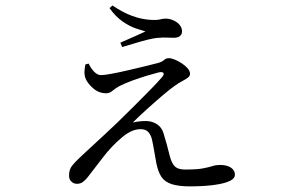

<svg xmlns="http://www.w3.org/2000/svg" viewBox="-20 -612 1040 683"><path d="M295.2 -385.8Q303.8 -368.2 315.3 -356.5Q326.8 -344.8 339.3 -344.8Q351.2 -344.8 377.4 -349.7Q403.7 -354.6 435.7 -362Q467.7 -369.4 497 -376.6Q526.3 -383.8 543.1 -388.2Q556.7 -392.2 563.8 -398.7Q570.9 -405.1 580.5 -405.1Q589.2 -405.1 601.8 -400Q614.5 -394.8 626.9 -386.6Q639.3 -378.3 647.7 -368.7Q656 -359.2 656 -349.3Q656 -341.4 648.1 -335.6Q640.1 -329.7 627.8 -323.2Q615.5 -316.7 602.5 -307.4Q586.3 -296.2 558.8 -272.9Q531.3 -249.6 502.4 -223.4Q473.6 -197.3 452.4 -176.1Q463.4 -178.9 476.1 -180.2Q488.8 -181.5 498.8 -181.5Q520.7 -181.5 538.1 -170.3Q555.6 -159.2 561.9 -137.3Q567.5 -119.1 573.6 -97.1Q579.7 -75.1 584 -56.7Q591.2 -29.9 602.6 -19.4Q614.1 -8.9 638.3 -8.9Q680.4 -8.9 701.8 -13Q723.3 -17.1 735.8 -21.2Q748.3 -25.3 762.5 -25.3Q786.8 -25.3 801.3 -15.8Q815.7 -6.2 815.7 9.5Q815.7 22.2 800.2 30.3Q784.6 38.3 760.4 42.9Q736.2 47.6 708.9 49.3Q681.6 51 657 51Q615.5 51 590.9 43.1Q566.4 35.2 554.4 17.4Q542.5 -0.3 536.3 -30.6Q532.5 -50.3 528.8 -73.1Q525 -95.9 520.6 -115.9Q516.8 -131.8 507.6 -142.2Q498.4 -152.5 480.3 -152.5Q462.3 -152.5 445.5 -144.3Q428.7 -136.2 411.3 -121.1Q375.7 -90.8 345 -50.5Q314.3 -10.2 292.3 18Q284 28.5 275 35.2Q266 41.9 253.9 41.9Q242.2 41.9 233.9 33.9Q225.6 25.9 225.6 12.8Q225.6 -9.1 236.5 -22.6Q247.4 -36.1 263.8 -51.4Q279.8 -67 303.7 -88.6Q327.6 -110.1 352.3 -133.5Q377 -156.9 396.2 -174.8Q425 -202.4 455.7 -233.3Q486.5 -264.1 513.4 -291.4Q540.4 -318.8 555.8 -336.9Q565.2 -347.6 561.1 -352.6Q557 -357.5 543.9 -354.3Q529.2 -350.7 503.9 -343.1Q478.5 -335.5 451.9 -325.8Q425.3 -316.1 404.5 -305.6Q388.6 -296.5 379.3 -288.4Q369.9 -280.2 357.3 -280.2Q331.2 -280.2 310.2 -298.9Q289.2 -317.6 283.4 -335.7Q279.7 -347.2 280.6 -359.1Q281.4 -371.1 283.8 -382.8ZM369.6 -583.1 380 -592.5Q417.2 -567.3 451.2 -555Q485.1 -542.7 519.6 -541.1Q538.8 -540.3 549.4 -543Q560 -545.8 569.2 -545.8Q582.7 -545.8 596.3 -539.9Q609.9 -534 618.8 -523.7Q627.6 -513.4 627.6 -499.4Q627.6 -490.9 620.7 -484.3Q613.7 -477.6 598.3 -477.6Q584.7 -477.6 572.7 -478.3Q560.6 -478.9 545.1 -477.5Q528.9 -476.9 504.2 -470.6Q479.5 -464.2 455.3 -456.8Q431.1 -449.5 414.5 -444.7L408.1 -460.2Q431.3 -470 456.1 -481.3Q481 -492.5 497.5 -500.1Q484.9 -503.7 463 -511Q441.1 -518.4 416.4 -535.4Q391.6 -552.4 369.6 -583.1Z"/></svg>

Font: Noto Serif JP
Style: Regular
Weight: 200
Designer: Ryoko NISHIZUKA 西塚涼子 (kana & ideographs); Frank Grießhammer (Latin, Greek & Cyrillic); Wenlong ZHANG 张文龙 (bopomofo); San
Foundry: Adobe
Version: Version 2.001;hotconv 1.1.0;makeotfexe 2.6.0